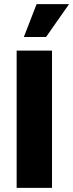

<svg xmlns="http://www.w3.org/2000/svg" viewBox="-20 -914 356 934"><path d="M61 0V-668H233V0ZM96 -734 158 -894H316L204 -734Z"/></svg>

Font: Gantari ExtraBold
Style: Regular
Weight: 800
Version: Version 1.000